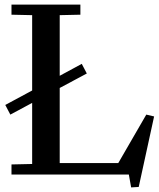

<svg xmlns="http://www.w3.org/2000/svg" viewBox="-20 -760 691 836"><path d="M30 -44 120 -46V-312L25 -261L3 -303L120 -366V-694L30 -696V-740H330V-696L240 -694V-430L336 -482L358 -440L240 -377V-50H495L617 -261L651 -253L584 54L551 56L541 0H30Z"/></svg>

Font: Minipax
Style: Bold
Weight: 500
Designer: Raphaël Ronot, Igor Stepanchenko (Cyrillic)
Foundry: steppetype
Version: Version 1.002